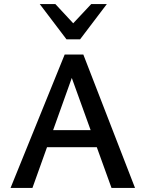

<svg xmlns="http://www.w3.org/2000/svg" viewBox="-20 -927 718 947"><path d="M530 0 313 -601H355L140 0H32L299 -658H391L646 0ZM150 -201 181 -285H469L514 -201ZM308 -733 326 -796 430 -907H507L375 -733ZM308 -733 176 -907H253L358 -794L375 -733Z"/></svg>

Font: Ysabeau SemiBold
Style: Regular
Weight: 600
Designer: Christian Thalmann (Catharsis Fonts)
Version: Version 2.000;gftools[0.9.27.dev2+g8671c4b]